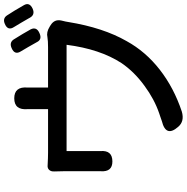

<svg xmlns="http://www.w3.org/2000/svg" viewBox="-7 -869 917 943"><g transform="rotate(-90 451.5 -397.5)"><path d="M300 19Q247 -41 328 -61Q336 -63 351 -69Q361 -72 366 -74Q436 -98 501 -146Q570 -196 613 -259Q682 -365 703 -529H442H181V-368Q181 -366 181 -363Q186 -304 130 -304Q78 -304 82 -361Q82 -368 82 -374V-546Q82 -574 81 -589Q80 -605 88.5 -614.5Q97 -624 113 -622Q149 -620 173 -620H387V-705Q387 -712 387 -719Q381 -786 440 -786Q499 -786 493 -720Q493 -713 493 -705V-620H691Q722 -620 740 -623Q765 -629 792 -612L800 -607Q830 -588 822 -554Q816 -530 815 -521Q787 -349 721 -234Q670 -141 581 -71.5Q492 -2 375 37Q327 51 300 19ZM716 -675Q691 -720 671 -753Q651 -784 687 -799Q714 -811 729 -789Q738 -775 756 -745Q772 -717 779 -705Q793 -676 760 -662Q729 -648 716 -675ZM835 -711 834 -713Q819 -739 812 -751Q798 -775 791 -786Q770 -817 805 -832Q832 -844 847 -822Q869 -789 898 -738Q913 -711 881 -696Q850 -682 835 -711Z"/></g></svg>

Font: GenSenRounded TW M
Style: Regular
Weight: 500
Version: Version 1.501;PS 1;hotconv 16.6.51;makeotf.lib2.5.65220